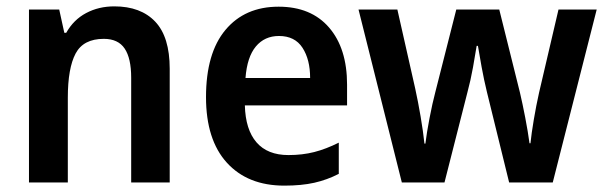

<svg xmlns="http://www.w3.org/2000/svg" viewBox="-20 -573 1904 603"><path d="M339 -553Q422 -553 467.5 -505Q513 -457 513 -357V0H392V-329Q392 -390 371.5 -420.5Q351 -451 306 -451Q242 -451 217.5 -405Q193 -359 193 -266V0H71V-543H166L182 -470H188Q211 -511 250.5 -532Q290 -553 339 -553Z M855 -552Q957 -552 1013.5 -486.5Q1070 -421 1070 -307V-242H749Q751 -166 785.5 -126Q820 -86 886 -86Q930 -86 967 -95.5Q1004 -105 1044 -125V-27Q1007 -8 967 1Q927 10 873 10Q758 10 692.5 -62Q627 -134 627 -268Q627 -406 688 -479Q749 -552 855 -552ZM856 -460Q811 -460 783.5 -427Q756 -394 751 -328H954Q954 -386 930 -423Q906 -460 856 -460Z M1509 -285Q1500 -322 1492.5 -363Q1485 -404 1481 -429H1477Q1473 -403 1465.5 -361.5Q1458 -320 1448 -283L1376 0H1242L1106 -543H1228L1284 -295Q1293 -254 1301 -207Q1309 -160 1313 -122H1316Q1320 -155 1329 -202Q1338 -249 1347 -283L1413 -543H1548L1613 -282Q1621 -248 1629.5 -204Q1638 -160 1643 -123H1646Q1649 -153 1656.5 -197.5Q1664 -242 1673 -282L1734 -543H1854L1716 0H1579Z"/></svg>

Font: Noto Sans Hebrew SemiCondensed SemiBold
Style: Regular
Weight: 600
Width: 4
Designer: Monotype Design Team
Foundry: Monotype Imaging Inc.
Version: Version 2.004; ttfautohint (v1.8.4.7-5d5b)